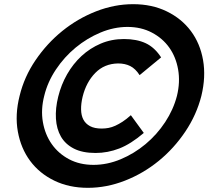

<svg xmlns="http://www.w3.org/2000/svg" viewBox="-20 -860 1000 920"><path d="M945 -401Q922 -310 868 -229.5Q814 -149 740.5 -89Q667 -29 579 5.5Q491 40 401 40Q311 40 240 5.5Q169 -29 124.5 -89Q80 -149 65.5 -229.5Q51 -310 74 -401Q96 -492 150.5 -572Q205 -652 278.5 -711.5Q352 -771 440 -805.5Q528 -840 618 -840Q708 -840 779 -805.5Q850 -771 894.5 -711.5Q939 -652 953 -572Q967 -492 945 -401ZM828 -401Q844 -467 833.5 -527Q823 -587 791 -632Q759 -677 707.5 -704Q656 -731 591 -731Q526 -731 461.5 -704Q397 -677 342.5 -632Q288 -587 248 -527Q208 -467 192 -401Q175 -335 185.5 -275Q196 -215 228 -169.5Q260 -124 311 -97Q362 -70 428 -70Q494 -70 558.5 -97Q623 -124 677.5 -169.5Q732 -215 771.5 -275Q811 -335 828 -401ZM669 -223Q607 -170 551.5 -148.5Q496 -127 438 -127Q375 -127 334 -148Q293 -169 272 -205.5Q251 -242 248 -291.5Q245 -341 259 -397Q273 -454 301.5 -504Q330 -554 370.5 -591.5Q411 -629 462.5 -651Q514 -673 574 -673Q635 -673 678 -653Q721 -633 752 -585L649 -500Q629 -531 604 -543.5Q579 -556 546 -556Q480 -555 436.5 -510.5Q393 -466 376 -397Q368 -364 368.5 -335.5Q369 -307 379.5 -287Q390 -267 411.5 -255.5Q433 -244 467 -244Q484 -244 500 -247Q516 -250 532.5 -257.5Q549 -265 567.5 -277Q586 -289 607 -308Z"/></svg>

Font: TypoPRO Sinkin Sans
Style: 800 Black Italic
Weight: 900
Italic angle: -112°
Designer: Keith Bates
Foundry: K-Type
Version: Sinkin Sans (version 1.0)  by Keith Bates   •   © 2014   www